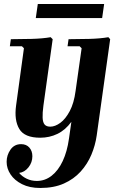

<svg xmlns="http://www.w3.org/2000/svg" viewBox="-20 -675 609 955"><path d="M180 260Q127 260 89.5 241Q52 222 32.5 192.5Q13 163 13 130Q13 97 32 69.5Q51 42 85 42Q111 42 126 59Q141 76 141 102Q141 133 121.5 157.5Q102 182 75 185Q90 203 113 214Q136 225 163 225Q204 225 237 199Q270 173 292 126Q314 79 323 15L335 -69Q305 -28 265.5 -9Q226 10 180 10Q102 10 76 -33.5Q50 -77 60 -150L99 -435L89 -445H29L34 -480Q81 -480 136.5 -481.5Q192 -483 232 -490L242 -480L196 -150Q191 -113 192 -89.5Q193 -66 202 -55.5Q211 -45 230 -45Q254 -45 280 -64Q306 -83 327 -122.5Q348 -162 356 -223L386 -435L376 -445H316L321 -480Q368 -480 423.5 -481.5Q479 -483 519 -490L528 -480L461 -1Q454 48 434.5 94.5Q415 141 381 178.5Q347 216 297.5 238Q248 260 180 260ZM168 -655H498L488 -585H158Z"/></svg>

Font: Brygada 1918
Style: Italic
Weight: 400
Italic angle: -8°
Designer: Mateusz Machalski | Borys Kosmynka | Przemek Hoffer
Foundry: NIEPODLEGLA 2018
Version: Version 3.006